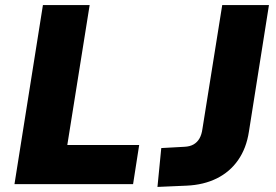

<svg xmlns="http://www.w3.org/2000/svg" viewBox="-20 -725 1086 756"><path d="M37 0 149 -705H333L245 -154H528L504 0ZM600 11 615 -142 706 -147Q728 -148 742.5 -156.5Q757 -165 765.5 -180Q774 -195 777 -217L855 -705H1039L960 -206Q950 -141 917.5 -94.5Q885 -48 833.5 -22.5Q782 3 715 6Z"/></svg>

Font: Nunito Sans 7pt SemiCondensed Black
Style: Italic
Weight: 900
Width: 4
Italic angle: -9°
Designer: Vernon Adams
Foundry: Vernon Adams
Version: Version 3.101;gftools[0.9.27]